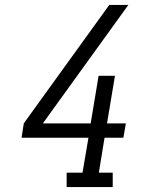

<svg xmlns="http://www.w3.org/2000/svg" viewBox="-20 -755 640 775"><path d="M249 0V-58H313L337 -199H67L76 -257L421 -735H498L153 -257H346L378 -449H444L412 -257H488L478 -199H402L379 -58H435V0Z"/></svg>

Font: Iosevka Slab Light Extended
Style: Italic
Weight: 300
Width: 7
Italic angle: -9°
Monospace: yes
Designer: Belleve Invis
Foundry: Belleve Invis
Version: Version 11.1.0; ttfautohint (v1.8.3)